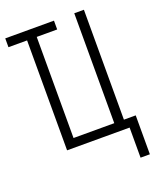

<svg xmlns="http://www.w3.org/2000/svg" viewBox="-162 -809 886 1085"><g transform="rotate(-20 281.5 -266.5)"><path d="M492 181V0H116V-661H4V-714H297V-661H174V-53H419V-714H477V-53H548V181Z"/></g></svg>

Font: Noto Sans Mono SemiCondensed Light
Style: Regular
Weight: 300
Width: 4
Designer: Monotype Design Team
Foundry: Monotype Imaging Inc.
Version: Version 2.014; ttfautohint (v1.8.4.7-5d5b)